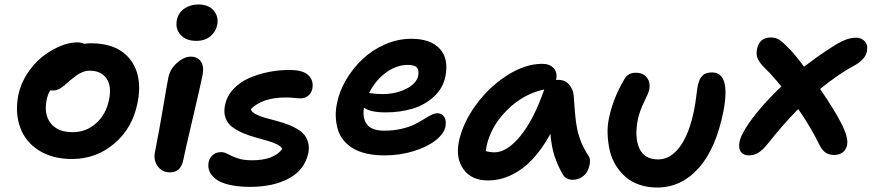

<svg xmlns="http://www.w3.org/2000/svg" viewBox="-20 -753 3909 861"><path d="M303.2 -40Q215.8 -40 155 -78.1Q94.2 -116.2 70.6 -181.2Q46.9 -246.1 62 -326.2Q72.3 -376.5 101.6 -421.9Q130.9 -467.3 168.7 -497.6Q206.5 -527.8 248.3 -545.4Q290 -563 326.2 -563Q345.2 -563 358.9 -556.2Q372.1 -559.1 386.2 -559.1Q508.8 -559.1 564.7 -485.1Q620.6 -411.1 597.2 -293.9Q575.2 -179.7 493.4 -109.9Q411.6 -40 303.2 -40ZM189 -304.2Q176.3 -238.8 208 -199.5Q239.7 -160.2 306.2 -160.2Q366.2 -160.2 411.4 -200.7Q456.5 -241.2 469.2 -307.1Q481.4 -366.2 457.5 -401.1Q433.6 -436 381.8 -436Q365.7 -436 350.3 -429.7Q335 -423.3 325.2 -416.3Q315.4 -409.2 293.9 -392.1Q289.6 -388.2 280.3 -380.4Q271 -372.6 268.1 -369.9Q265.1 -367.2 258.3 -362.1Q251.5 -356.9 247.8 -355.2Q244.1 -353.5 238.5 -351.1Q232.9 -348.6 227.5 -347.9Q222.2 -347.2 215.8 -347.2Q209 -347.2 205.1 -348.1Q193.4 -328.1 189 -304.2Z M859.9 -569.8Q814 -569.8 789.8 -596.7Q765.6 -623.5 772.9 -662.1Q779.3 -695.3 806.2 -714.1Q833 -732.9 869.6 -732.9Q916 -732.9 938.7 -705.1Q961.4 -677.2 954.1 -642.1Q949.2 -613.3 924.8 -591.6Q900.4 -569.8 859.9 -569.8ZM742.7 20Q707 20 687.3 -7.3Q667.5 -34.7 674.8 -70.8Q695.3 -174.3 711.4 -271.2Q727.5 -368.2 734.9 -404.8Q742.2 -442.4 773.4 -470.7Q804.7 -499 835.9 -499Q865.2 -499 880.4 -477.8Q895.5 -456.5 888.7 -418Q881.8 -381.3 845.2 -225.8Q808.6 -70.3 801.8 -35.2Q790.5 20 742.7 20Z M1101.6 85Q1056.6 85 1022 78.4Q987.3 71.8 966.3 61.3Q945.3 50.8 932.6 36.1Q919.9 21.5 916.3 6.1Q912.6 -9.3 915.5 -25.9Q919.9 -45.9 934.6 -58.3Q949.2 -70.8 971.7 -70.8Q986.3 -70.8 1002.4 -61.8Q1018.6 -52.7 1044.7 -43.5Q1070.8 -34.2 1109.9 -34.2Q1208.5 -34.2 1245.6 -85Q1240.7 -96.7 1221.7 -106Q1202.6 -115.2 1177.5 -122.3Q1152.3 -129.4 1123.5 -137.5Q1094.7 -145.5 1068.1 -157Q1041.5 -168.5 1021 -183.8Q1000.5 -199.2 991.5 -223.9Q982.4 -248.5 988.8 -279.8Q996.6 -321.3 1026.4 -353.3Q1056.2 -385.3 1098.6 -403.6Q1141.1 -421.9 1188.2 -430.9Q1235.4 -439.9 1283.7 -439Q1339.8 -438.5 1363.5 -415Q1387.2 -391.6 1380.9 -356Q1376.5 -335.4 1362.3 -323.7Q1348.1 -312 1327.6 -312Q1317.4 -312 1299.3 -314Q1281.2 -315.9 1262.7 -315.9Q1155.8 -315.9 1104.5 -263.2Q1107.9 -251 1125.7 -241.5Q1143.6 -231.9 1168.5 -224.9Q1193.4 -217.8 1222.7 -210.2Q1252 -202.6 1279.1 -191.4Q1306.2 -180.2 1327.4 -164.8Q1348.6 -149.4 1358.6 -124.3Q1368.7 -99.1 1362.8 -66.9Q1346.2 9.3 1275.6 47.1Q1205.1 85 1101.6 85Z M1704.6 -56.2Q1659.7 -56.2 1623.5 -64.5Q1587.4 -72.8 1562.3 -88.1Q1537.1 -103.5 1519.8 -125Q1502.4 -146.5 1494.9 -172.6Q1487.3 -198.7 1485.8 -229Q1484.4 -259.3 1491.7 -292Q1502 -344.2 1532.2 -395.5Q1562.5 -446.8 1605.7 -487.8Q1648.9 -528.8 1706.5 -554Q1764.2 -579.1 1824.7 -579.1Q1910.2 -579.1 1951.7 -534.7Q1993.2 -490.2 1977.5 -411.1Q1966.8 -356.9 1925.5 -319.3Q1884.3 -281.7 1829.1 -265.4Q1773.9 -249 1709.5 -249Q1641.1 -249 1612.3 -270Q1604.5 -223.6 1625.5 -195.3Q1646.5 -167 1703.6 -167Q1744.1 -167 1779.3 -175Q1814.5 -183.1 1837.6 -194.6Q1860.8 -206.1 1879.2 -217.5Q1897.5 -229 1913.1 -237.1Q1928.7 -245.1 1940.4 -245.1Q1963.4 -245.1 1972.9 -227.5Q1982.4 -210 1977.5 -185.1Q1970.7 -152.8 1933.1 -123.3Q1895.5 -93.8 1834.2 -75Q1772.9 -56.2 1704.6 -56.2ZM1808.6 -461.9Q1757.3 -461.9 1710.2 -427Q1663.1 -392.1 1635.3 -335.9Q1639.2 -335.4 1648.9 -334.2Q1658.7 -333 1670.4 -332Q1682.1 -331.1 1695.3 -331.1Q1754.4 -331.1 1801.3 -354.5Q1848.1 -377.9 1855.5 -414.1Q1859.9 -439 1849.4 -450.4Q1838.9 -461.9 1808.6 -461.9Z M2168.5 56.2Q2094.7 56.2 2058.8 6.6Q2022.9 -43 2037.6 -117.2Q2054.7 -200.2 2113.3 -281.2Q2171.9 -362.3 2253.4 -414.6Q2335 -466.8 2411.6 -466.8Q2444.8 -466.8 2462.9 -447.3Q2481 -427.7 2473.6 -394Q2477.5 -395 2484.4 -395Q2514.2 -395 2533 -372.6Q2551.8 -350.1 2553.2 -317.9Q2553.7 -312.5 2555.4 -287.6Q2557.1 -262.7 2557.6 -257.6Q2558.1 -252.4 2560.1 -231.4Q2562 -210.4 2563.2 -204.1Q2564.5 -197.8 2567.4 -179.9Q2570.3 -162.1 2573.2 -154.1Q2576.2 -146 2580.6 -131.1Q2585 -116.2 2590.1 -106Q2595.2 -95.7 2602.1 -82.5Q2608.9 -69.3 2617.2 -57.1Q2627.4 -43.9 2625.5 -25.1Q2623.5 -6.3 2615.7 11.2Q2607.9 28.8 2589.6 41Q2571.3 53.2 2548.3 53.2Q2516.1 53.2 2502.4 26.9Q2479 -14.6 2466.1 -55.2Q2453.1 -95.7 2448.2 -152.8Q2423.3 -106.9 2394.8 -70.6Q2366.2 -34.2 2338.4 -10.7Q2310.5 12.7 2280.5 28.1Q2250.5 43.5 2223.1 49.8Q2195.8 56.2 2168.5 56.2ZM2161.6 -95.2Q2161.1 -91.8 2159.9 -85.2Q2158.7 -78.6 2158.2 -75.2Q2178.7 -69.8 2196.3 -69.8Q2253.4 -69.8 2313 -142.3Q2372.6 -214.8 2419.4 -348.1Q2419.4 -350.1 2421.4 -352.1Q2326.2 -332 2252.7 -258.1Q2179.2 -184.1 2161.6 -95.2Z M2926.3 87.9Q2883.3 87.9 2846.9 75.2Q2810.5 62.5 2785.4 40.5Q2760.3 18.6 2741.5 -11.7Q2722.7 -42 2714.6 -76.9Q2706.5 -111.8 2704.8 -150.4Q2703.1 -189 2711.9 -228Q2730.5 -314 2778.3 -395Q2794.4 -426.8 2831.1 -426.8Q2864.3 -426.8 2881.1 -405Q2897.9 -383.3 2891.1 -350.1Q2888.7 -336.9 2868.7 -296.4Q2848.6 -255.9 2840.3 -216.8Q2824.7 -136.7 2847.2 -87.4Q2869.6 -38.1 2931.2 -38.1Q2987.3 -38.1 3029.5 -95.9Q3071.8 -153.8 3093.3 -263.2Q3098.6 -290.5 3102.5 -322.5Q3106.4 -354.5 3109.4 -370.1Q3115.7 -399.4 3129.9 -413.8Q3144 -428.2 3172.4 -428.2Q3257.3 -428.2 3224.1 -253.9Q3190.4 -85 3112.5 1.5Q3034.7 87.9 2926.3 87.9Z M3337.4 -56.2Q3317.9 -56.2 3305.9 -67.6Q3293.9 -79.1 3294.7 -103.3Q3295.4 -127.4 3312.5 -158.2Q3333.5 -198.7 3378.4 -253.2Q3423.3 -307.6 3483.9 -365.2Q3442.9 -416 3411.6 -445.8Q3388.7 -467.8 3379.2 -487.5Q3369.6 -507.3 3374.5 -532.2Q3385.3 -585 3436.5 -585Q3456.5 -585 3471.9 -576.2Q3487.3 -567.4 3511.7 -542Q3542.5 -512.7 3585.4 -454.1Q3652.8 -504.9 3703.6 -537.1Q3745.1 -564.5 3770.5 -574.2Q3795.9 -584 3818.8 -584Q3842.8 -584 3857.9 -567.9Q3873 -551.8 3867.7 -522.9Q3860.4 -487.3 3814.5 -460.9Q3741.2 -422.4 3657.7 -354Q3721.2 -261.2 3750.5 -204.1Q3785.6 -136.7 3778.8 -103Q3774.4 -81.5 3759 -69.8Q3743.7 -58.1 3720.7 -58.1Q3697.3 -58.1 3681.2 -69.3Q3665 -80.6 3650.9 -110.8Q3613.8 -186 3559.6 -264.2Q3491.2 -194.8 3421.9 -106.9Q3399.9 -79.6 3380.4 -67.9Q3360.8 -56.2 3337.4 -56.2Z"/></svg>

Font: Shantell Sans Bouncy
Style: Italic
Weight: 600
Italic angle: -11.31°
Designer: Stephen Nixon, Anya Danilova, Shantell Martin
Foundry: Arrow Type
Version: Version 1.006;[9816181b4]